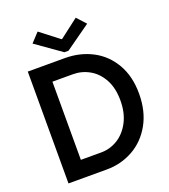

<svg xmlns="http://www.w3.org/2000/svg" viewBox="-163 -1044 1023 1161"><g transform="rotate(-20 348.5 -463.5)"><path d="M76.2 -719.7H314.5Q411.6 -719.7 491 -678.2Q570.3 -636.7 616.7 -556.4Q663.1 -476.1 663.1 -365.2Q663.1 -252.4 616.9 -169.7Q570.8 -86.9 493.2 -43.5Q415.5 0 323.2 0H76.2ZM543 -365.2Q543 -444.8 512.5 -500.5Q481.9 -556.2 432.1 -584Q382.3 -611.8 325.2 -611.3H195.3V-108.4H325.2Q381.8 -107.9 431.6 -137.9Q481.4 -168 512.2 -226.3Q543 -284.7 543 -365.2ZM335 -834H338.9L460 -926.8L512.7 -869.1L350.6 -753.9H324.2L161.1 -869.1L214.8 -926.8Z"/></g></svg>

Font: Reddit Sans Vanilla SemiBold
Style: Regular
Weight: 600
Designer: Stephen Hutchings
Foundry: Reddit
Version: Version 1.013